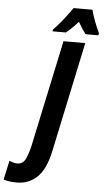

<svg xmlns="http://www.w3.org/2000/svg" viewBox="-226 -973 668 1230"><g transform="rotate(5 108.5 -358.5)"><path d="M160 -771Q192 -796 238 -846Q265 -799 287 -771H369L372 -784Q357 -814 340.5 -858Q324 -902 317 -931H196Q169 -892 139 -854Q109 -816 76 -782L74 -771ZM141 -11 290 -714H150L5 -32Q-4 10 -21 51Q-38 92 -77 92Q-101 92 -128 79L-155 202Q-121 214 -69 214Q8 214 62 162Q116 110 141 -11Z"/></g></svg>

Font: Noto Sans UI Condensed ExtraBold
Style: Italic
Weight: 800
Width: 3
Designer: Monotype Design Team
Foundry: Monotype Imaging Inc.
Version: 1.001